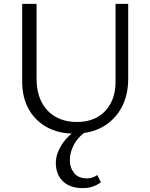

<svg xmlns="http://www.w3.org/2000/svg" viewBox="-20 -678 770 987"><path d="M362 9Q282 9 221.5 -24Q161 -57 127.5 -117Q94 -177 94 -259V-658H168V-274Q168 -205 193 -155Q218 -105 265 -78Q312 -51 375 -51Q437 -51 481.5 -76.5Q526 -102 550 -149Q574 -196 574 -257V-658H639V-273Q639 -188 604.5 -124.5Q570 -61 508 -26Q446 9 362 9ZM404 289Q340 289 303.5 254Q267 219 267 159Q267 112 300.5 61Q334 10 410 -32L435 -11Q385 21 362 62Q339 103 339 145Q339 184 361 211.5Q383 239 427 239Q443 239 455.5 234.5Q468 230 480 222L499 259Q478 274 456 281.5Q434 289 404 289Z"/></svg>

Font: Ysabeau Office
Style: Regular
Weight: 400
Designer: Christian Thalmann (Catharsis Fonts)
Version: Version 2.001;gftools[0.9.30]; featfreeze: tnum,lnum,ss02